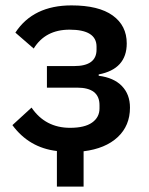

<svg xmlns="http://www.w3.org/2000/svg" viewBox="-20 -552 554 712"><path d="M191 140V8Q88 -4 26 -88L97 -153Q148 -78 240 -78Q294 -78 321.5 -97.5Q349 -117 349 -150V-162Q349 -227 266 -227H154V-307H255Q338 -307 338 -368V-379Q338 -442 238 -442Q148 -442 105 -372L37 -431Q103 -532 245 -532Q346 -532 398 -494.5Q450 -457 450 -391Q450 -296 346 -276V-271Q402 -264 432 -233Q462 -202 462 -153Q462 -86 416.5 -43.5Q371 -1 290 9V140Z"/></svg>

Font: IBM Plex Sans Medm
Style: Regular
Weight: 500
Designer: Mike Abbink, Paul van der Laan, Pieter van Rosmalen
Foundry: Bold Monday
Version: Version 3.005